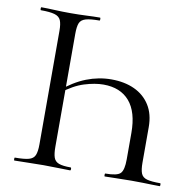

<svg xmlns="http://www.w3.org/2000/svg" viewBox="-73 -698 774 771"><g transform="rotate(10 314.5 -312.5)"><path d="M187.2 -83Q187.2 -55 192.5 -39.5Q197.8 -24 213.8 -18Q229.8 -12 261.8 -12Q264.8 -12 264.8 -6Q264.8 0 261.8 0Q240 0 212.8 -1Q185.6 -2 153.2 -2Q120.4 -2 89.8 -1Q59.2 0 34.8 0Q32.8 0 32.8 -6Q32.8 -12 34.8 -12Q72 -12 90.9 -17Q109.8 -22 116.2 -37Q122.6 -52 122.6 -81V-544Q122.6 -573 116.2 -587.5Q109.8 -602 90.9 -607.5Q72 -613 34.8 -613Q32.8 -613 32.8 -619Q32.8 -625 34.8 -625Q59.2 -625 89.8 -623.5Q120.4 -622 153.2 -622Q189.4 -622 219.2 -623.5Q249 -625 273.8 -625Q276 -625 276 -619Q276 -613 273.8 -613Q236.8 -613 217.9 -607.5Q199 -602 193.1 -587.5Q187.2 -573 187.2 -544ZM158.2 -305.6Q211.2 -349.8 261 -369.2Q310.8 -388.6 362.4 -388.6Q416 -388.6 456.4 -370Q496.8 -351.4 519.8 -315.1Q542.8 -278.8 542.8 -225.6V-81Q542.8 -52 548.9 -37Q555 -22 573.1 -17Q591.2 -12 627.2 -12Q629.2 -12 629.2 -6Q629.2 0 627.2 0Q611.8 0 595.1 -0.5Q578.4 -1 558.5 -1.5Q538.6 -2 512.2 -2Q477 -2 450.1 -1Q423.2 0 403.4 0Q401.4 0 401.4 -6Q401.4 -12 403.4 -12Q452 -12 465.1 -26Q478.2 -40 478.2 -83V-190.6Q478.2 -276 441 -319.3Q403.8 -362.6 334.6 -362.6Q300 -362.6 257 -349.3Q214 -336 166.2 -298.6Z"/></g></svg>

Font: Cormorant Light
Style: Regular
Weight: 300
Designer: Christian Thalmann (Catharsis Fonts)
Foundry: Catharsis Fonts
Version: Version 4.000